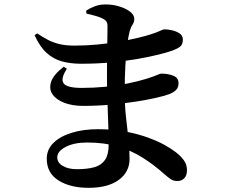

<svg xmlns="http://www.w3.org/2000/svg" viewBox="-20 -816 1040 887"><path d="M379.4 -753.2Q403.4 -747.9 420.3 -742.9Q437.2 -737.8 453.2 -730.9Q465.9 -724.7 471.2 -717.2Q476.6 -709.6 476.6 -694.6Q476.6 -683.3 476.3 -658.1Q476 -632.8 475.4 -599.5Q474.7 -566.2 474.5 -530.7Q474.2 -495.2 474.2 -462.7Q474.2 -407.3 476.3 -349.5Q478.5 -291.7 480.2 -239.1Q482 -186.6 482 -147.6Q482 -102.5 465.6 -77.9Q449.1 -53.2 416.9 -43.8Q384.7 -34.4 334.9 -34.4Q295.5 -34.4 270 -49.4Q244.5 -64.4 244.5 -89.2Q244.5 -116.9 283.2 -137.2Q321.9 -157.6 383.3 -157.6Q462.2 -157.6 524.7 -139Q587.2 -120.5 639.6 -87.2Q692 -54 739.5 -11.4Q757.3 4 769.4 12.1Q781.5 20.2 799.8 20.2Q819 20.2 831.4 7.5Q843.8 -5.2 843.8 -30.5Q843.8 -56.1 828.7 -76.4Q813.6 -96.8 788.9 -115.4Q773 -127.6 742.4 -145.1Q711.7 -162.5 666.5 -179.4Q621.2 -196.2 562.5 -207.7Q503.9 -219.1 432.5 -219.1Q365.2 -219.1 311.6 -202.7Q258 -186.3 227 -155.9Q196 -125.5 196 -82.9Q196 -16.6 250.1 17.5Q304.1 51.7 389.6 51.7Q478.6 51.7 528.6 15.2Q578.6 -21.2 578.6 -82.3Q578.6 -131.2 573.2 -176.9Q567.8 -222.7 562 -275.6Q556.1 -328.4 556.1 -397.9Q556.1 -456 559 -509.4Q561.8 -562.8 567.3 -605.5Q572.8 -648.1 578.9 -671.4Q584.1 -689.9 592.2 -701.8Q600.3 -713.8 600.3 -728.3Q600.3 -747.3 580.5 -762.3Q560.8 -777.4 530.4 -786.5Q500 -795.5 468.1 -795.5Q440.9 -795.5 418.4 -787.1Q396 -778.6 377.9 -767ZM151.7 -661.9 139.8 -653.2Q163.8 -600.2 195.3 -571.7Q226.7 -543.1 266.3 -532.3Q305.9 -521.5 354.5 -521.5Q428.9 -521.5 495.6 -527.9Q562.4 -534.3 618.2 -544.2Q674.1 -554.1 714.7 -564.4Q755.3 -574.6 777.3 -582.6Q800 -591 812.4 -600.9Q824.7 -610.8 824.7 -632.5Q824.7 -651.9 809.1 -662Q793.6 -672.1 773.6 -676.3Q753.7 -680.5 739.7 -680.5Q733.6 -680.5 720.4 -673.9Q707.3 -667.3 676 -657.2Q653.9 -649.9 616.4 -641Q578.9 -632.1 531.5 -623.8Q484.1 -615.5 431 -610.4Q378 -605.3 324.6 -605.3Q283.6 -605.3 254.6 -612.3Q225.6 -619.4 201.4 -631.9Q177.2 -644.5 151.7 -661.9ZM288.8 -498.4 274.3 -507.7Q227.8 -471.8 216.5 -439Q205.3 -406.2 222.1 -381Q239 -355.9 276.4 -341.3Q313.7 -326.8 364.5 -326.8Q427.1 -326.8 489.6 -332.3Q552.1 -337.8 607.6 -346.6Q663.1 -355.3 704 -364.8Q744.9 -374.3 763.8 -381.8Q781.6 -389 793.2 -400.3Q804.8 -411.5 804.8 -431.6Q804.8 -456.8 780.4 -466.3Q756 -475.9 725.3 -475.9Q719.7 -475.9 705.9 -469.6Q692.1 -463.4 660.4 -453.2Q616.3 -439.4 567 -429.8Q517.7 -420.2 465.1 -415Q412.4 -409.9 356.5 -409.9Q315.2 -409.9 292.8 -418.1Q270.4 -426.2 268.9 -445.6Q267.4 -465 288.8 -498.4Z"/></svg>

Font: Noto Serif SC
Style: Regular
Weight: 200
Designer: Ryoko NISHIZUKA 西塚涼子 (kana & ideographs); Frank Grießhammer (Latin, Greek & Cyrillic); Wenlong ZHANG 张文龙 (bopomofo); San
Foundry: Adobe
Version: Version 2.001;hotconv 1.1.0;makeotfexe 2.6.0